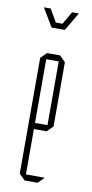

<svg xmlns="http://www.w3.org/2000/svg" viewBox="-80 -707 357 742"><g transform="rotate(10 98.5 -336.0)"><path d="M73 0 50 -23V-24H147V-23L124 0ZM50 -24V-477L73 -500H74V-24ZM74 -202V-226H123V-202ZM74 -476V-500H124L147 -477V-476ZM123 -202V-476H147V-225L124 -202ZM112 -622 141 -672H167V-671L138 -622ZM60 -622 31 -671V-672H57L86 -622ZM73 -600 60 -622H138L125 -600Z"/></g></svg>

Font: Foldit Thin
Style: Regular
Weight: 100
Designer: Sophia Tai
Foundry: Sophia Tai
Version: Version 1.003